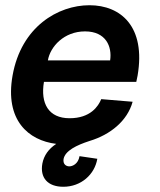

<svg xmlns="http://www.w3.org/2000/svg" viewBox="-20 -536 611 734"><path d="M222 178C290 178 342 131 352 71L284 61C279 91 257 100 245 100C233 100 220 92 223 72C229 40 273 19 322 3C402 -21 467 -74 487 -147L367 -157C356 -130 326 -84 246 -84C166 -84 134 -140 148 -223H501L506 -247C538 -434 442 -516 322 -516C202 -516 61 -434 28 -247C-2 -77 88 1 195 14C166 33 148 58 142 89C132 144 163 178 222 178ZM163 -305C172 -358 225 -416 305 -416C385 -416 409 -358 401 -305Z"/></svg>

Font: Uncut Sans Semibold
Style: Italic
Weight: 600
Italic angle: -10°
Designer: Kasper Nordkvist
Foundry: Uncut Type
Version: Version 1.111;FEAKit 1.0